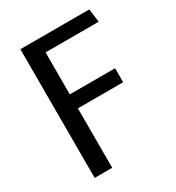

<svg xmlns="http://www.w3.org/2000/svg" viewBox="-175 -834 860 940"><g transform="rotate(-30 255.0 -364.0)"><path d="M482.9 -652.3H182.6V-415H438.5V-335.9H182.6V0H83.5V-727.5H473.1Z"/></g></svg>

Font: Coda
Style: Regular
Weight: 400
Designer: vernon adams
Foundry: vernon adams
Version: Version 2.001; ttfautohint (v0.8) -r 50 -G 200 -x